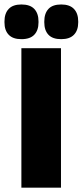

<svg xmlns="http://www.w3.org/2000/svg" viewBox="-46 -860 378 880"><path d="M233.5 -639V0H52V-639ZM52 -680.5Q13 -680.5 -6.2 -700.8Q-25.5 -721 -25.5 -757.5V-761.5Q-25.5 -798.5 -6.2 -819Q13 -839.5 52 -839.5Q92 -839.5 111.2 -819Q130.5 -798.5 130.5 -761.5V-757.5Q130.5 -721 111.2 -700.8Q92 -680.5 52 -680.5ZM234.5 -680.5Q195 -680.5 176 -700.8Q157 -721 157 -757.5V-761.5Q157 -798.5 176 -819Q195 -839.5 234.5 -839.5Q273.5 -839.5 293 -819Q312.5 -798.5 312.5 -761.5V-757.5Q312.5 -721 293 -700.8Q273.5 -680.5 234.5 -680.5Z"/></svg>

Font: Anek Kannada ExtraBold
Style: Regular
Weight: 800
Version: Version 1.003